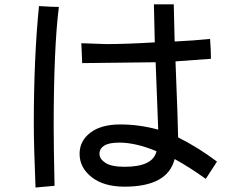

<svg xmlns="http://www.w3.org/2000/svg" viewBox="-20 -797 1040 868"><path d="M960.9 -66.4 910.2 11.7Q839.8 -39.1 769.5 -78.1Q738.3 46.9 543 46.9Q449.2 46.9 394.5 3.9Q339.8 -39.1 339.8 -101.6Q339.8 -160.2 388.7 -197.3Q437.5 -234.4 523.4 -234.4Q609.4 -234.4 695.3 -210.9L683.6 -515.6L351.6 -511.7L347.7 -601.6L460.9 -597.7Q550.8 -597.7 679.7 -605.5L675.8 -777.3H765.6L769.5 -609.4Q855.5 -613.3 929.7 -621.1Q933.6 -570.3 933.6 -531.2L773.4 -519.5Q785.2 -222.7 785.2 -175.8Q878.9 -128.9 960.9 -66.4ZM687.5 -113.3Q593.8 -152.3 519.5 -152.3Q472.7 -152.3 451.2 -138.7Q429.7 -125 429.7 -101.6Q429.7 -78.1 457 -60.5Q484.4 -43 543 -43Q671.9 -43 687.5 -113.3ZM246.1 -765.6Q222.7 -578.1 222.7 -222.7Q222.7 -136.7 226.6 43L140.6 50.8Q132.8 -140.6 132.8 -234.4Q132.8 -535.2 156.2 -769.5Q218.8 -765.6 246.1 -765.6Z"/></svg>

Font: Droid Sans Fallback
Style: Regular
Weight: 400
Designer: Steve Matteson
Foundry: Ascender Corporation
Version: 3.00 (Khmer version)